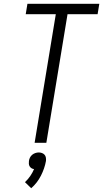

<svg xmlns="http://www.w3.org/2000/svg" viewBox="-20 -755 545 1015"><path d="M163 0 275 -680H116L125 -735H505L496 -680H337L225 0ZM145 240 112 208Q128 193 140 175.5Q152 158 160 139Q152 138 146 134Q140 130 136.5 124Q133 118 132.5 110.5Q132 103 133 96Q134 87 138.5 78Q143 69 150.5 63Q158 57 167 54Q176 51 185 51Q194 51 202 54Q210 57 215.5 63Q221 69 222.5 78Q224 87 223 96Q216 135 196.5 173.5Q177 212 145 240Z"/></svg>

Font: Iosevka Curly Light
Style: Italic
Weight: 300
Italic angle: -9°
Monospace: yes
Designer: Belleve Invis
Foundry: Belleve Invis
Version: Version 22.1.2; ttfautohint (v1.8.4)